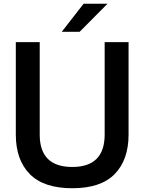

<svg xmlns="http://www.w3.org/2000/svg" viewBox="-20 -987 768 1020"><path d="M64 -272V-763H191V-272Q191 -100 364 -100Q536 -100 536 -272V-763H663V-272Q663 -138 589.5 -62.5Q516 13 364 13Q212 13 138 -62.5Q64 -138 64 -272ZM403 -818H308L424 -967H551Z"/></svg>

Font: Open Sauce One SemiBold
Style: Regular
Weight: 600
Designer: Alfredo Marco Pradil
Foundry: Creative Sauce Fz LLC
Version: Version 1.477